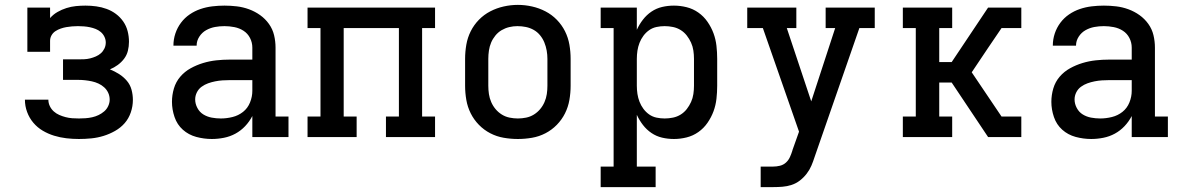

<svg xmlns="http://www.w3.org/2000/svg" viewBox="-20 -561 4840 786"><path d="M303 8Q277 8 251.5 5Q226 2 201.5 -5.5Q177 -13 155 -26Q133 -39 116.5 -58.5Q100 -78 91 -102.5Q82 -127 82 -153Q82 -153 82 -153Q82 -153 82 -153H178Q178 -139 184 -126.5Q190 -114 200 -105Q210 -96 222.5 -90.5Q235 -85 248.5 -81.5Q262 -78 275.5 -77Q289 -76 303 -76Q316 -76 330 -77Q344 -78 357.5 -81Q371 -84 383.5 -90Q396 -96 406.5 -105Q417 -114 423 -127Q429 -140 429 -153Q429 -168 423 -181Q417 -194 406.5 -203.5Q396 -213 383 -219Q370 -225 356 -228Q342 -231 328 -232.5Q314 -234 300 -234H238V-318H300Q312 -318 324.5 -318.5Q337 -319 349 -322Q361 -325 372.5 -330Q384 -335 393 -343Q402 -351 407.5 -362.5Q413 -374 413 -387Q413 -399 407.5 -410.5Q402 -422 392.5 -430Q383 -438 371.5 -442.5Q360 -447 348 -449.5Q336 -452 323.5 -453Q311 -454 299 -454Q287 -454 275 -453Q263 -452 251.5 -450Q240 -448 228.5 -444Q217 -440 207 -433.5Q197 -427 191 -416.5Q185 -406 185 -394V-349H92V-530H185V-487Q198 -502 215.5 -512Q233 -522 252 -528Q271 -534 290.5 -536Q310 -538 330 -538Q352 -538 374 -535Q396 -532 416.5 -524.5Q437 -517 454.5 -504Q472 -491 484.5 -473Q497 -455 502.5 -433.5Q508 -412 508 -390Q508 -371 503.5 -353Q499 -335 488 -320.5Q477 -306 462 -295Q447 -284 430 -277Q450 -269 468 -257.5Q486 -246 499.5 -230Q513 -214 518.5 -193.5Q524 -173 524 -152Q524 -126 515.5 -101Q507 -76 490.5 -57Q474 -38 451 -25Q428 -12 403.5 -4.5Q379 3 353.5 5.5Q328 8 303 8Z M847 8Q815 8 783.5 -0.5Q752 -9 728.5 -30Q705 -51 694.5 -82Q684 -113 684 -144Q684 -172 692 -199Q700 -226 718 -247Q736 -268 760.5 -281.5Q785 -295 811.5 -303Q838 -311 865.5 -314Q893 -317 921 -317H1013V-366Q1013 -387 1003.5 -405.5Q994 -424 977 -435Q960 -446 939.5 -450Q919 -454 899 -454Q879 -454 860 -450.5Q841 -447 824 -437.5Q807 -428 796 -411Q785 -394 785 -375Q785 -374 785 -374Q785 -374 785 -374H690Q690 -375 690 -375Q690 -375 690 -375Q690 -400 698 -424Q706 -448 721 -468Q736 -488 756.5 -502Q777 -516 800.5 -524Q824 -532 849 -535Q874 -538 899 -538Q924 -538 949.5 -535Q975 -532 999.5 -523Q1024 -514 1045 -499Q1066 -484 1081 -463Q1096 -442 1102 -417Q1108 -392 1108 -366V-84H1161V0H1013V-86Q1001 -63 983.5 -44.5Q966 -26 944 -14Q922 -2 897 3Q872 8 847 8ZM884 -76Q908 -76 932 -82Q956 -88 975 -103Q994 -118 1003.5 -141.5Q1013 -165 1013 -189V-233H921Q906 -233 891 -232Q876 -231 861 -228Q846 -225 832 -220Q818 -215 805.5 -206Q793 -197 786 -183Q779 -169 779 -154Q779 -136 788 -119Q797 -102 812.5 -92.5Q828 -83 846.5 -79.5Q865 -76 884 -76Z M1239 0V-84H1292V-446H1239V-530H1761V-446H1708V-84H1761V0H1560V-84H1613V-446H1387V-84H1440V0Z M2100 8Q2071 8 2042 3Q2013 -2 1987 -15.5Q1961 -29 1940.5 -50Q1920 -71 1907 -97Q1894 -123 1889 -152Q1884 -181 1884 -210V-320Q1884 -349 1889 -378Q1894 -407 1907 -433Q1920 -459 1940.5 -480Q1961 -501 1987 -514.5Q2013 -528 2042 -534.5Q2071 -541 2100 -541Q2129 -541 2158 -534.5Q2187 -528 2213 -514.5Q2239 -501 2259.5 -480Q2280 -459 2293 -433Q2306 -407 2311 -378Q2316 -349 2316 -320V-210Q2316 -181 2311 -152Q2306 -123 2293 -97Q2280 -71 2259.5 -50Q2239 -29 2213 -15.5Q2187 -2 2158 3Q2129 8 2100 8ZM2100 -76Q2117 -76 2134 -79.5Q2151 -83 2165.5 -92Q2180 -101 2191 -114Q2202 -127 2209 -143Q2216 -159 2218.5 -176Q2221 -193 2221 -210V-320Q2221 -337 2218 -354Q2215 -371 2208.5 -387Q2202 -403 2191 -416.5Q2180 -430 2165 -438.5Q2150 -447 2133 -450.5Q2116 -454 2098 -454Q2081 -454 2064.5 -450Q2048 -446 2033.5 -437.5Q2019 -429 2008 -415.5Q1997 -402 1990.5 -386.5Q1984 -371 1981.5 -354Q1979 -337 1979 -320V-210Q1979 -193 1981.5 -176Q1984 -159 1991 -143Q1998 -127 2009 -114Q2020 -101 2034.5 -92Q2049 -83 2066 -79.5Q2083 -76 2100 -76Z M2439 205V121H2492V-446H2439V-530H2587V-439Q2597 -461 2612 -480.5Q2627 -500 2647 -513.5Q2667 -527 2690.5 -532.5Q2714 -538 2739 -538Q2765 -538 2791 -531.5Q2817 -525 2839 -509.5Q2861 -494 2876.5 -471.5Q2892 -449 2901 -424.5Q2910 -400 2913 -373.5Q2916 -347 2916 -320V-210Q2916 -183 2913 -156.5Q2910 -130 2901 -105.5Q2892 -81 2876.5 -58.5Q2861 -36 2839 -20.5Q2817 -5 2791 1.5Q2765 8 2739 8Q2714 8 2690.5 2.5Q2667 -3 2647 -16.5Q2627 -30 2612 -49.5Q2597 -69 2587 -91V121H2664V205ZM2701 -76Q2718 -76 2735 -79.5Q2752 -83 2766.5 -92Q2781 -101 2791.5 -114.5Q2802 -128 2809 -143.5Q2816 -159 2818.5 -176Q2821 -193 2821 -210V-320Q2821 -337 2818.5 -354Q2816 -371 2809 -386.5Q2802 -402 2791.5 -415.5Q2781 -429 2766.5 -438Q2752 -447 2735 -450.5Q2718 -454 2701 -454Q2684 -454 2667.5 -450.5Q2651 -447 2637.5 -437.5Q2624 -428 2614 -414.5Q2604 -401 2598 -385.5Q2592 -370 2589.5 -353.5Q2587 -337 2587 -320V-210Q2587 -193 2589.5 -176.5Q2592 -160 2598 -144.5Q2604 -129 2614 -115.5Q2624 -102 2637.5 -92.5Q2651 -83 2667.5 -79.5Q2684 -76 2701 -76Z M3094 205V121H3144Q3159 121 3173 117.5Q3187 114 3197.5 104.5Q3208 95 3214 81.5Q3220 68 3224 55V54Q3224 54 3224 54Q3224 54 3224 54L3251 -22L3103 -446H3039V-530H3240V-446H3201L3301 -146L3399 -446H3360V-530H3561V-446H3498L3315 81Q3309 100 3301.5 117.5Q3294 135 3282 150.5Q3270 166 3254.5 178Q3239 190 3220.5 196Q3202 202 3183 203.5Q3164 205 3144 205Z M4080 -446 4108 -489V-530H4161V-446ZM3676 0V-84H3729V-446H3676V-530H3878V-446H3825V-307H3876L4025 -530H4108V-488L4080 -446L4023 -362L3958 -265L4080 -84H4161V0H4108V-42V0H4025L3876 -223H3825V-84H3878V0Z M4447 8Q4415 8 4383.5 -0.5Q4352 -9 4328.5 -30Q4305 -51 4294.5 -82Q4284 -113 4284 -144Q4284 -172 4292 -199Q4300 -226 4318 -247Q4336 -268 4360.5 -281.5Q4385 -295 4411.5 -303Q4438 -311 4465.5 -314Q4493 -317 4521 -317H4613V-366Q4613 -387 4603.5 -405.5Q4594 -424 4577 -435Q4560 -446 4539.5 -450Q4519 -454 4499 -454Q4479 -454 4460 -450.5Q4441 -447 4424 -437.5Q4407 -428 4396 -411Q4385 -394 4385 -375Q4385 -374 4385 -374Q4385 -374 4385 -374H4290Q4290 -375 4290 -375Q4290 -375 4290 -375Q4290 -400 4298 -424Q4306 -448 4321 -468Q4336 -488 4356.5 -502Q4377 -516 4400.5 -524Q4424 -532 4449 -535Q4474 -538 4499 -538Q4524 -538 4549.5 -535Q4575 -532 4599.5 -523Q4624 -514 4645 -499Q4666 -484 4681 -463Q4696 -442 4702 -417Q4708 -392 4708 -366V-84H4761V0H4613V-86Q4601 -63 4583.5 -44.5Q4566 -26 4544 -14Q4522 -2 4497 3Q4472 8 4447 8ZM4484 -76Q4508 -76 4532 -82Q4556 -88 4575 -103Q4594 -118 4603.5 -141.5Q4613 -165 4613 -189V-233H4521Q4506 -233 4491 -232Q4476 -231 4461 -228Q4446 -225 4432 -220Q4418 -215 4405.5 -206Q4393 -197 4386 -183Q4379 -169 4379 -154Q4379 -136 4388 -119Q4397 -102 4412.5 -92.5Q4428 -83 4446.5 -79.5Q4465 -76 4484 -76Z"/></svg>

Font: Iosevka Slab Medium Extended
Style: Regular
Weight: 500
Width: 7
Monospace: yes
Designer: Belleve Invis
Foundry: Belleve Invis
Version: Version 11.1.1; ttfautohint (v1.8.3)